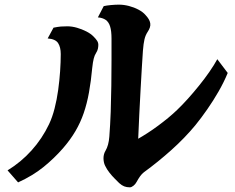

<svg xmlns="http://www.w3.org/2000/svg" viewBox="-20 -802 1000 818"><path d="M486.8 -782.2Q507.3 -782.2 529.1 -776.6Q550.8 -771 569.8 -761Q588.9 -751 600.1 -737.8Q608.4 -729 613.5 -720.5Q618.7 -711.9 620.1 -703.1Q621.6 -693.8 618.4 -684.6Q615.2 -675.3 608.9 -666Q599.6 -651.9 595.5 -634.3Q591.3 -616.7 588.9 -585.9Q586.9 -555.2 584.2 -512.5Q581.5 -469.7 578.9 -419.4Q576.2 -369.1 573.5 -315.9Q570.8 -262.7 568.8 -210.9Q586.9 -221.2 608.9 -235.4Q630.9 -249.5 653.6 -266.4Q676.3 -283.2 697.3 -300.5Q718.3 -317.9 734.9 -334Q756.8 -355 780.8 -381.6Q804.7 -408.2 828.1 -437.3Q851.6 -466.3 871.6 -495.1Q891.6 -523.9 905.8 -549.8L950.2 -491.2Q934.1 -452.1 911.4 -412.6Q888.7 -373 863 -336.2Q837.4 -299.3 812 -268.1Q767.1 -213.9 710.4 -163.1Q653.8 -112.3 592.8 -67.9Q585 -62 577.1 -51.3Q569.3 -40.5 562 -26.9Q557.1 -17.6 548.6 -10.7Q540 -3.9 533.2 -3.9Q519.5 -3.9 509 -8.1Q498.5 -12.2 487.8 -22L468.3 -41.5Q457 -52.7 446.3 -66.4Q435.5 -80.1 428.2 -95.2Q424.3 -102.5 422.6 -111.3Q420.9 -120.1 420.9 -127.9Q420.9 -146 430.2 -161.1Q436 -170.9 440.2 -185.8Q444.3 -200.7 445.8 -220.2Q449.7 -270.5 451.7 -326.2Q453.6 -381.8 454.3 -437.7Q455.1 -493.7 455.1 -544.9V-637.2Q455.1 -669.9 449.2 -689Q443.4 -708 430.7 -717Q418 -726.1 397 -728L421.9 -775.9Q434.6 -778.8 453.1 -780.5Q471.7 -782.2 486.8 -782.2ZM267.1 -689.9Q286.6 -689.9 307.9 -683.8Q329.1 -677.7 348.1 -668Q367.2 -658.2 378.9 -646Q388.7 -636.2 393.8 -628.2Q398.9 -620.1 398.9 -610.8Q398.9 -603 397 -594Q395 -585 389.2 -576.2Q382.8 -566.4 379.2 -551.8Q375.5 -537.1 373 -513.2Q367.7 -455.6 359.1 -408.2Q350.6 -360.8 336.7 -320.3Q322.8 -279.8 301.3 -243.2Q279.8 -206.5 248 -169.9Q211.4 -127.9 165.8 -90.8Q120.1 -53.7 57.1 -24.9L12.2 -76.2Q69.8 -111.3 114.7 -161.4Q159.7 -211.4 189 -272.9Q203.1 -302.7 212.6 -340.1Q222.2 -377.4 227.8 -418.2Q233.4 -459 236.1 -498.5Q238.8 -538.1 238.8 -571.8Q238.8 -601.1 227.5 -618.4Q216.3 -635.7 183.1 -638.2L208 -684.1Q227.5 -688 239.5 -689Q251.5 -689.9 267.1 -689.9Z"/></svg>

Font: BIZ UDPMincho
Style: Bold
Weight: 700
Designer: TypeBank Co., Ltd.
Foundry: Morisawa Inc.
Version: Version 1.06